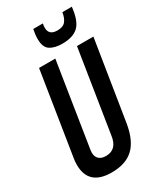

<svg xmlns="http://www.w3.org/2000/svg" viewBox="-226 -984 904 1074"><g transform="rotate(-30 226.5 -447.5)"><path d="M163 10Q14 10 14 -125Q14 -137 15 -147.5Q16 -158 19 -175L102 -700H207L122 -160Q116 -125 131.5 -105.5Q147 -86 181 -86Q251 -86 263 -168L347 -700H453L371 -185Q354 -84 304 -37Q254 10 163 10ZM284 -752Q234 -752 205 -771Q176 -790 176 -843Q176 -873 183 -905H245Q243 -897 242.5 -891Q242 -885 242 -878Q242 -830 297 -830Q334 -830 350 -850.5Q366 -871 371 -905H432Q423 -819 388.5 -785.5Q354 -752 284 -752Z"/></g></svg>

Font: Georama Condensed SemiBold
Style: Italic
Weight: 600
Width: 3
Italic angle: -9°
Designer: Jean-Baptiste Levee
Foundry: Production Type
Version: Version 1.000